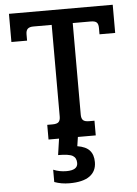

<svg xmlns="http://www.w3.org/2000/svg" viewBox="-59 -691 686 964"><g transform="rotate(-5 284.5 -209.0)"><path d="M546 -646V-504H467V-536Q467 -556 458.5 -564Q450 -572 429 -572H338V-110Q338 -91 346.5 -82.5Q355 -74 377 -74H404V0H314L307 46Q350 53 369 74.5Q388 96 388 133Q388 179 354 203.5Q320 228 252 228Q211 228 176 215V153Q207 166 242 166Q299 166 299 130Q299 104 280.5 93Q262 82 207 82L219 0H166V-74H193Q215 -74 223.5 -82.5Q232 -91 232 -110V-572H140Q120 -572 111 -563.5Q102 -555 102 -536V-504H23V-646Z"/></g></svg>

Font: Pridi
Style: Regular
Weight: 400
Designer: Katatrad Team
Foundry: CadsonDemak
Version: Version 1.001